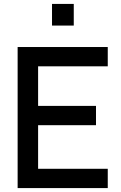

<svg xmlns="http://www.w3.org/2000/svg" viewBox="-20 -960 620 980"><path d="M245.5 -829.5V-940H356.5V-829.5ZM70 0V-720H530V-621.5H174.5V-419.5H470V-321H174.5V-98.5H530V0Z"/></svg>

Font: Cns Manrope SemBd
Style: Regular
Weight: 600
Designer: Mikhail Sharanda
Foundry: Mikhail Sharanda
Version: Version 4.504